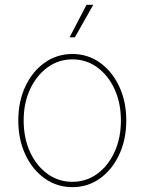

<svg xmlns="http://www.w3.org/2000/svg" viewBox="-20 -773 605 804"><path d="M283.2 10.7Q218.3 10.7 167 -25.9Q115.7 -62.5 86.2 -125.7Q56.6 -189 56.6 -268.6Q56.6 -348.1 86.2 -411.1Q115.7 -474.1 167 -510.5Q218.3 -546.9 283.2 -546.9Q347.7 -546.9 398.7 -510.5Q449.7 -474.1 479.2 -410.9Q508.8 -347.7 508.8 -268.6Q508.8 -189 479.2 -125.7Q449.7 -62.5 398.9 -25.9Q348.1 10.7 283.2 10.7ZM283.2 -11.7Q341.3 -11.7 387.2 -45.2Q433.1 -78.6 459.7 -136.7Q486.3 -194.8 486.3 -268.6Q486.3 -341.8 459.7 -399.7Q433.1 -457.5 387.2 -491Q341.3 -524.4 283.2 -524.4Q225.1 -524.4 179 -490.7Q132.8 -457 106 -399.4Q79.1 -341.8 79.1 -268.6Q79.1 -194.8 105.7 -136.7Q132.3 -78.6 178.5 -45.2Q224.6 -11.7 283.2 -11.7ZM271.5 -616.7 342.3 -752.9H370.6L293.5 -616.7Z"/></svg>

Font: Inter 18pt Thin
Style: Regular
Weight: 250
Designer: Rasmus Andersson
Foundry: rsms
Version: Version 4.001;git-66647c0bb